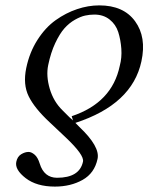

<svg xmlns="http://www.w3.org/2000/svg" viewBox="-20 -459 552 714"><path d="M237.3 -23.9 251.5 -11.2 246.6 -26.9Q396.5 -76.7 425.3 -213.9Q433.6 -244.1 431.2 -277.8Q428.7 -311.5 419.7 -339.8Q410.6 -368.2 387.5 -386.5Q364.3 -404.8 331.1 -404.8Q313.5 -404.8 296.6 -401.1Q279.8 -397.5 258.5 -385.5Q237.3 -373.5 219.7 -353.8Q202.1 -334 185.5 -298.8Q168.9 -263.7 159.2 -216.8Q150.9 -176.8 165 -128.9Q179.2 -81.1 212.4 -48.8ZM260.3 -2 275.4 13.2Q352.5 86.4 342.8 131.8Q331.5 185.1 287.1 210Q242.7 234.9 184.1 234.9Q116.2 234.9 75.4 203.4Q34.7 171.9 40.5 143.1Q44.4 123.5 58.6 114.7Q72.8 106 86.4 106Q96.7 106 108.6 116Q120.6 126 127.9 149.9Q144 201.7 191.9 202.1Q275.9 202.1 288.6 142.1Q293.9 117.7 224.1 51.8L165 -3.9Q108.4 -56.6 86.7 -100.8Q64.9 -145 77.6 -206.1Q89.8 -264.6 119.4 -310.8Q148.9 -356.9 187 -384Q225.1 -411.1 266.6 -425Q308.1 -439 349.1 -439Q439.5 -439 482.4 -379.9Q525.4 -320.8 505.9 -231Q471.7 -70.8 260.3 -2Z"/></svg>

Font: Linux Biolinum
Style: Italic
Weight: 400
Italic angle: -12°
Designer: Philipp H. Poll
Foundry: Philipp H. Poll
Version: Version 1.1.3 ; ttfautohint (v0.9)